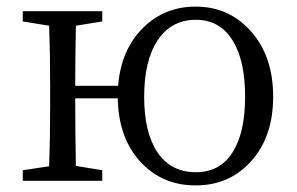

<svg xmlns="http://www.w3.org/2000/svg" viewBox="-20 -548 899 582"><path d="M573 14Q473 14 408 -55Q339 -128 337 -250H208Q208 -153 210 -45L290 -32V0H49V-32L129 -44Q132 -127 132 -228V-286Q132 -388 129 -470L49 -483V-514H290V-483L210 -470Q208 -362 208 -288H338Q347 -398 414 -464Q479 -528 573 -528Q673 -528 739 -455Q808 -379 808 -255Q808 -131 739 -57Q674 14 573 14ZM574 -26Q648 -26 686 -88Q723 -147 723 -255Q723 -363 686 -424Q647 -488 574 -488Q499 -488 458 -426Q417 -364 417 -255Q417 -146 457.5 -86Q498 -26 574 -26Z"/></svg>

Font: Cactus Classical Serif
Style: Regular
Weight: 400
Designer: Henry Chan (via Glyphwiki)、田海東、宇文滿月
Foundry: Moonlit Owen
Version: Version 1.000